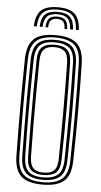

<svg xmlns="http://www.w3.org/2000/svg" viewBox="-63 -996 546 1041"><g transform="rotate(5 210.0 -475.5)"><path d="M210.2 -958.5Q273 -958.5 301.4 -932Q329.8 -905.5 332.5 -844.8H316.8Q314.5 -898.8 289.8 -922.2Q265 -945.8 210.2 -945.8Q155.5 -945.8 130.6 -922.2Q105.8 -898.8 103.8 -844.8H87.8Q90.2 -905.5 118.6 -932Q147 -958.5 210.2 -958.5ZM210.2 -933.2Q256.8 -933.2 277.9 -912.8Q299 -892.2 301 -844.8H285Q283.5 -885.2 266.1 -902.9Q248.8 -920.5 210.2 -920.5Q171.8 -920.5 154.4 -902.9Q137 -885.2 135.2 -844.8H119.5Q121.5 -892.2 142.5 -912.8Q163.5 -933.2 210.2 -933.2ZM210.2 -907.8Q240.5 -907.8 254.2 -893.1Q268 -878.5 269.2 -844.8H254.8Q254.5 -871.8 243.8 -883.5Q233 -895.2 210.2 -895.2Q187.5 -895.2 176.8 -883.5Q166 -871.8 165.5 -844.8H151Q152.5 -878.5 166.2 -893.1Q180 -907.8 210.2 -907.8ZM209.8 6.8Q128.2 6.8 92.4 -26.4Q56.5 -59.5 55 -135.8Q54 -211.2 53.4 -276.1Q52.8 -341 52.8 -402.1Q52.8 -463.2 53.4 -527Q54 -590.8 55 -664Q56.5 -740.5 92.4 -773.6Q128.2 -806.8 209.8 -806.8Q289.2 -806.8 325.9 -774.1Q362.5 -741.5 364.2 -664.2Q365.5 -599 366.4 -536.2Q367.2 -473.5 367.2 -409.8Q367.2 -346 366.5 -278.2Q365.8 -210.5 364.2 -135.5Q362.5 -57 325.1 -25.1Q287.8 6.8 209.8 6.8ZM209.8 -6.2Q279.5 -6.2 313.2 -35.1Q347 -64 348.2 -136Q349.8 -204.8 350.4 -268.4Q351 -332 351.1 -394.8Q351.2 -457.5 350.6 -523.8Q350 -590 348.2 -663.8Q347 -734.8 313.8 -764.2Q280.5 -793.8 209.8 -793.8Q136.5 -793.8 104.5 -763.4Q72.5 -733 71 -663.8Q70 -603.5 69.4 -545.5Q68.8 -487.5 68.6 -425.8Q68.5 -364 69 -293Q69.5 -222 71 -136Q72 -64 106 -35.1Q140 -6.2 209.8 -6.2ZM209.8 -19.2Q145.2 -19.2 116.6 -46.4Q88 -73.5 86.8 -136Q85.8 -211.2 85.1 -276.1Q84.5 -341 84.5 -402.1Q84.5 -463.2 85.1 -527Q85.8 -590.8 86.8 -663.8Q88 -726.5 116.5 -753.6Q145 -780.8 209.8 -780.8Q272.2 -780.8 301.6 -754.2Q331 -727.8 332.5 -663.2Q333.8 -601.5 334.6 -539Q335.5 -476.5 335.5 -411.9Q335.5 -347.2 334.8 -278.8Q334 -210.2 332.5 -136.2Q331.2 -71 301 -45.1Q270.8 -19.2 209.8 -19.2ZM209.8 -32.5Q261.8 -32.5 288.6 -55Q315.5 -77.5 316.8 -136.8Q318 -204.2 318.6 -268.5Q319.2 -332.8 319.4 -396.5Q319.5 -460.2 318.9 -526.1Q318.2 -592 316.8 -663Q315.5 -721.2 289.4 -744.4Q263.2 -767.5 209.8 -767.5Q153.5 -767.5 128.6 -743.4Q103.8 -719.2 102.8 -663.2Q101.5 -598.5 100.9 -536.1Q100.2 -473.8 100.1 -410.2Q100 -346.8 100.6 -279.1Q101.2 -211.5 102.8 -136.2Q103.8 -80.8 128.5 -56.6Q153.2 -32.5 209.8 -32.5ZM209.8 -45.5Q162 -45.5 140.6 -66.8Q119.2 -88 118.5 -137.5Q117 -224 116.5 -310.2Q116 -396.5 116.5 -484.2Q117 -572 118.5 -663Q119.2 -714.5 142 -734.5Q164.8 -754.5 209.8 -754.5Q256 -754.5 277.9 -733.9Q299.8 -713.2 300.8 -662.8Q302.2 -598.8 303 -536.5Q303.8 -474.2 303.8 -410.8Q303.8 -347.2 303.1 -279.6Q302.5 -212 300.8 -137.2Q299.8 -86 277.5 -65.8Q255.2 -45.5 209.8 -45.5ZM209.8 -58.5Q247.5 -58.5 265.9 -76.2Q284.2 -94 285 -138.5Q286 -204 286.6 -266.6Q287.2 -329.2 287.2 -392.4Q287.2 -455.5 286.8 -521.9Q286.2 -588.2 285 -661.2Q284.2 -707.2 265.2 -724.4Q246.2 -741.5 209.8 -741.5Q171.8 -741.5 153.5 -723.9Q135.2 -706.2 134.2 -662.2Q133 -579.2 132.4 -496.2Q131.8 -413.2 132.1 -325Q132.5 -236.8 134.2 -137.2Q135.2 -95.2 152.9 -76.9Q170.5 -58.5 209.8 -58.5Z"/></g></svg>

Font: Big Shoulders Inline Text Thin
Style: Regular
Weight: 400
Version: Version 2.002